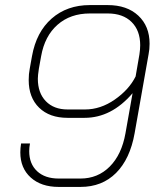

<svg xmlns="http://www.w3.org/2000/svg" viewBox="-20 -728 636 756"><path d="M60 -128Q60 -145 63 -163H98Q95 -147 95 -133Q95 -83 126 -54Q157 -25 211 -25H297Q365 -25 412 -72Q459 -119 474 -203L502 -361Q419 -264 313 -264H246Q175 -264 134 -304Q93 -344 93 -413Q93 -437 97 -457L106 -507Q123 -602 183.5 -655Q244 -708 334 -708H404Q480 -708 524.5 -666.5Q569 -625 569 -556Q569 -534 565 -514L510 -203Q492 -102 437 -47Q382 8 297 8H211Q142 8 101 -29Q60 -66 60 -128ZM315 -297Q376 -297 432 -336Q488 -375 514 -427L529 -514Q532 -534 532 -550Q532 -608 498 -641.5Q464 -675 404 -675H334Q257 -675 206.5 -630.5Q156 -586 142 -507L133 -457Q129 -431 129 -418Q129 -362 160.5 -329.5Q192 -297 246 -297Z"/></svg>

Font: Bai Jamjuree ExtraLight
Style: Italic
Weight: 275
Italic angle: -10°
Version: Version 1.000; ttfautohint (v1.6)